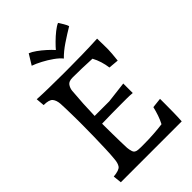

<svg xmlns="http://www.w3.org/2000/svg" viewBox="-242 -910 1001 1001"><g transform="rotate(-45 258.5 -409.5)"><path d="M32 0 27 -47Q71 -51 81.5 -66Q92 -81 94 -109Q97 -138 98.5 -180Q100 -222 101 -267.5Q102 -313 102 -351Q102 -360 102 -381Q102 -402 101.5 -427Q101 -452 100.5 -475Q100 -498 99 -511Q97 -539 84.5 -554Q72 -569 32 -569L28 -616Q61 -614 112.5 -613Q164 -612 210 -612H266Q301 -612 359.5 -613Q418 -614 474 -617L475 -565Q476 -537 473.5 -506Q471 -475 469 -460L413 -465Q410 -489 402.5 -513.5Q395 -538 383 -560Q346 -562 309 -563Q272 -564 240 -564Q212 -564 202 -549.5Q192 -535 190 -518Q186 -473 183.5 -428.5Q181 -384 180 -341H288L405 -355V-285Q384 -287 363.5 -287Q343 -287 323 -287Q288 -287 251 -286.5Q214 -286 179 -285Q179 -274 179 -264Q179 -241 179.5 -210Q180 -179 180.5 -150Q181 -121 182 -104Q183 -90 188 -74Q193 -58 215 -56Q222 -55 235 -55Q248 -55 258 -55Q292 -55 330 -57.5Q368 -60 396 -64Q407 -85 415 -108.5Q423 -132 429 -157L484 -163V-123Q484 -98 483.5 -64Q483 -30 481 0ZM168 -815Q184 -809 205 -794Q226 -779 246.5 -760.5Q267 -742 280 -727Q290 -739 310 -759Q330 -779 351.5 -796Q373 -813 388 -819Q393 -812 404 -793.5Q415 -775 417 -766Q380 -744 342 -718.5Q304 -693 278 -666Q265 -683 239 -701.5Q213 -720 184.5 -735Q156 -750 133 -758Z"/></g></svg>

Font: Maname
Style: Regular
Weight: 400
Designer: Pathum Egodawatta
Foundry: mooniak
Version: Version 1.000; ttfautohint (v1.8.4.7-5d5b)